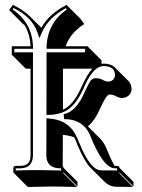

<svg xmlns="http://www.w3.org/2000/svg" viewBox="-20 -700 575 779"><path d="M281.2 -143.1Q261.2 -150.4 234.9 -152.8L234.4 -25.4Q234.4 -25.4 235.8 -24.4Q237.8 -21.5 237.8 -19L294.4 37.6V56.6L237.8 0L235.8 2L292.5 58.6Q291 58.6 196.8 56.6Q196.8 56.6 92.8 58.6L36.1 2L34.2 0V-19Q36.1 -25.9 42 -26.9H61Q98.6 -26.9 103 -57.6Q104 -64.5 104 -71.8V-421.4H84.5L27.8 -478V-512.2H104Q101.6 -562 79.1 -599.1Q76.2 -601.1 73.7 -602.5L17.1 -659.2L32.2 -680.2Q75.2 -660.2 102.5 -632.3L147.9 -587.4Q177.7 -642.6 250 -680.2L306.6 -623.5L321.8 -602.5Q265.6 -566.9 246.1 -512.2H335L391.6 -455.6V-441.4Q397 -441.9 400.9 -441.9Q430.2 -441.4 445.3 -427.2L502 -370.6Q513.2 -357.9 513.7 -340.3Q513.7 -314.9 489.7 -305.2Q482.4 -302.7 475.6 -302.2Q461.9 -302.7 446.8 -311.5Q438.5 -316.4 423.3 -316.4Q411.6 -314.9 389.6 -266.6Q365.2 -210.4 336.4 -187.5L385.3 -138.7Q400.9 -122.6 410.6 -100.6Q427.7 -57.6 444.8 -26.9H445.8H454.1Q460.4 -26.4 462.9 -24.4Q464.4 -21.5 464.8 -19L521.5 37.6V56.6L464.8 0L463.4 1.5Q465.8 4.4 466.8 5.9L519.5 58.6L446.8 57.6Q423.3 56.2 403.3 36.6L346.7 -20Q322.3 -44.9 293.9 -112.8Q286.6 -132.3 281.2 -143.1ZM235.4 -254.9Q276.9 -273.4 306.2 -338.4Q307.1 -340.8 308.1 -341.8Q334.5 -400.9 355 -421.4H235.4ZM168 -68.8 168.5 -220.2 179.2 -219.2Q252.9 -213.9 284.7 -157.2Q293.5 -141.1 303.2 -116.7Q344.2 -17.1 383.3 -9.8Q387.2 -9.3 390.1 -8.8L455.1 -8.3V-17.1H454.1H445.8Q397.9 -18.1 344.7 -153.3Q315.9 -216.8 240.2 -216.8L238.3 -236.8Q289.1 -246.1 323.7 -327.1Q342.3 -367.7 350.1 -375.5Q358.9 -382.8 367.2 -382.8Q385.3 -382.3 395.5 -376.5Q408.7 -369.1 418.9 -369.1Q438.5 -369.1 445.3 -387.7Q446.8 -392.6 446.8 -397Q444.8 -431.2 400.9 -432.1Q362.3 -432.1 328.1 -361.8Q323.2 -351.6 317.4 -337.9Q285.6 -268.1 241.2 -247.1Q213.4 -234.4 178.2 -233.9H168.5L168.9 -487.8H325.2V-502H168.9V-512.2Q173.3 -607.4 251 -661.6L247.1 -667Q175.8 -627.4 150.4 -568.8L140.1 -545.4L131.3 -569.8Q109.9 -629.9 37.1 -666.5Q35.6 -667.5 35.2 -667.5L31.2 -661.6Q110.4 -606.9 113.8 -512.2L114.3 -502H38.1V-487.8H113.8V-71.8Q113.8 -18.1 63 -17.1Q62 -17.1 61 -17.1H43.9V-8.3Q108.9 -10.3 140.1 -9.8Q173.8 -9.8 228 -8.3V-17.1H222.2Q168.9 -18.6 168 -68.8Z"/></svg>

Font: Linux Biolinum Shadow O
Style: Regular
Weight: 400
Designer: Philipp H. Poll
Foundry: Philipp H. Poll
Version: Version 1.0.4